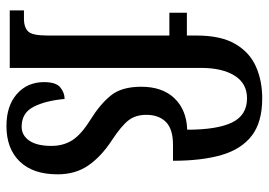

<svg xmlns="http://www.w3.org/2000/svg" viewBox="-136 -668 814 581"><g transform="rotate(90 270.5 -377.0)"><path d="M361 10Q300 10 264 -21.5Q228 -53 228 -104Q228 -140 244 -153Q260 -166 279 -166Q284 -109 302.5 -72.5Q321 -36 363 -36Q389 -36 405 -59Q421 -82 421 -126Q421 -162 404 -189Q387 -216 342 -244Q294 -274 268 -306.5Q242 -339 242 -398Q242 -462 277 -498.5Q312 -535 372 -537Q372 -628 350 -673Q328 -718 277 -718Q232 -718 208.5 -680.5Q185 -643 185 -579V0H11V-43H38Q61 -43 74 -55Q87 -67 87 -114V-483H18V-536H87V-565Q87 -639 112.5 -682.5Q138 -726 181 -745Q224 -764 277 -764Q349 -764 390 -732.5Q431 -701 448.5 -641Q466 -581 466 -494H418Q370 -494 348.5 -472.5Q327 -451 327 -413Q327 -381 343.5 -359.5Q360 -338 404 -309Q453 -277 480 -238Q507 -199 507 -145Q507 -70 468 -30Q429 10 361 10Z"/></g></svg>

Font: Noto Serif Tamil ExtraCondensed Medium
Style: Regular
Weight: 500
Width: 2
Designer: Indian Type Foundry, Tom Grace, and the Monotype Design Team
Foundry: Monotype Imaging Inc.
Version: Version 2.004; ttfautohint (v1.8.4.7-5d5b)